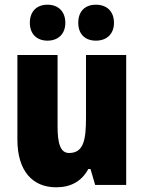

<svg xmlns="http://www.w3.org/2000/svg" viewBox="-20 -853 611 817"><path d="M107 -756C107 -707 138 -680 182 -680C227 -680 258 -708 258 -756C258 -805 227 -833 182 -833C138 -833 107 -806 107 -756ZM313 -756C313 -708 342 -680 388 -680C434 -680 465 -708 465 -756C465 -805 434 -833 388 -833C343 -833 313 -806 313 -756ZM517 -619H346V-355C346 -260 337 -202 274 -202C238 -202 225 -240 225 -314V-619H54V-259C54 -126 118 -56 219 -56C281 -56 327 -81 356 -134H365L385 -66H517Z"/></svg>

Font: Noto Sans Malayalam UI Condensed Black
Style: Regular
Weight: 900
Width: 3
Designer: Jelle Bosma - Monotype Design Team
Foundry: Monotype Imaging Inc.
Version: Version 2.104